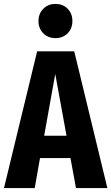

<svg xmlns="http://www.w3.org/2000/svg" viewBox="-29 -953 564 973"><path d="M252 -759.8Q214.4 -759.8 190.2 -784.4Q166 -809.1 166 -846.2Q166 -883.8 190.2 -908.4Q214.4 -933.1 252 -933.1Q290.5 -933.1 314.2 -908.4Q337.9 -883.8 337.9 -846.2Q337.9 -809.1 314 -784.4Q290 -759.8 252 -759.8ZM356 0 328.1 -151.9H173.8L147 0H-8.8L159.2 -692.9H347.2L515.1 0ZM194.8 -265.1H308.1L251 -578.1Z"/></svg>

Font: Fira Sans Compressed
Style: Bold
Weight: 700
Width: 1
Designer: Carrois Corporate & Edenspiekermann AG
Foundry: Carrois Corporate GbR & Edenspiekermann AG
Version: Version 4.203;PS 004.203;hotconv 1.0.88;makeotf.lib2.5.64775